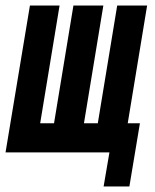

<svg xmlns="http://www.w3.org/2000/svg" viewBox="-38 -550 558 693"><path d="M336 123 357 0H-18L70 -530H177L107 -105H157L227 -530H335L265 -105H315L385 -530H493L423 -105H467L429 123Z"/></svg>

Font: Iosevka Curly XBdObl
Style: Regular
Weight: 800
Italic angle: -9°
Monospace: yes
Designer: Belleve Invis
Foundry: Belleve Invis
Version: Version 11.1.0; ttfautohint (v1.8.3)